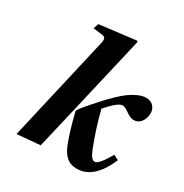

<svg xmlns="http://www.w3.org/2000/svg" viewBox="-173 -878 982 1026"><g transform="rotate(30 318.0 -365.0)"><path d="M282.2 -253.9Q300.3 -282.7 332 -317.9Q359.4 -349.1 377.9 -369.4Q396.5 -389.6 425.3 -417.5Q454.1 -445.3 476.6 -461.7Q499 -478 525.4 -490Q551.8 -502 574.2 -502Q603.5 -502 619.9 -484.4Q636.2 -466.8 636.2 -442.9Q636.2 -410.6 619.4 -387.9Q602.5 -365.2 575.2 -365.2Q555.2 -365.2 529.8 -382.8Q502.4 -403.8 485.8 -403.8Q458.5 -403.8 396 -332Q423.3 -223.1 464.8 -117.2Q484.4 -67.9 505.9 -67.9Q519 -67.9 536.9 -89.4Q554.7 -110.8 579.1 -152.8L609.9 -137.2Q546.4 12.2 441.9 12.2Q401.4 12.2 376 -10.7Q350.6 -33.7 334 -79.1Q307.1 -149.4 282.2 -253.9ZM70.8 12.2 161.1 -379.9 219.2 -632.8Q224.6 -654.3 220.9 -664.3Q217.3 -674.3 203.1 -675.8L145 -683.1L155.8 -714.8L379.9 -742.2L384.8 -736.8L301.8 -379.9L212.9 0Z"/></g></svg>

Font: Linguistics Pro
Style: Bold Italic
Weight: 700
Italic angle: -12°
Designer: Stefan Peev, Context Ltd
Foundry: Stefan Peev, Context Ltd
Version: Version 001.000